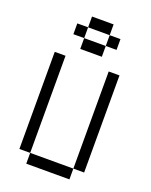

<svg xmlns="http://www.w3.org/2000/svg" viewBox="-160 -960 820 1045"><g transform="rotate(20 250.0 -437.5)"><path d="M375 -750V-812.5H312.5V-750H187.5V-687.5H312.5V-750ZM125 -62.5V0H375V-62.5ZM125 -62.5V-625H62.5V-62.5ZM375 -62.5H437.5V-625H375ZM187.5 -750V-812.5H125V-750ZM187.5 -812.5H312.5V-875H187.5Z"/></g></svg>

Font: CalcUnifontExMono
Style: Regular
Weight: 500
Version: Version 15.0.06